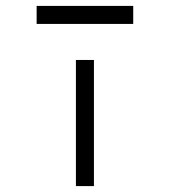

<svg xmlns="http://www.w3.org/2000/svg" viewBox="-20 -679 580 650"><path d="M237 -476H298V-49H237ZM104 -659H431V-598H104Z"/></svg>

Font: 3270 Nerd Font
Style: Regular
Weight: 400
Monospace: yes
Version: Version 3.0.1;Nerd Fonts 3.3.0